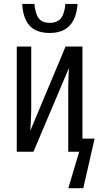

<svg xmlns="http://www.w3.org/2000/svg" viewBox="-20 -773 519 978"><path d="M328.1 185.5 383.3 0H327.6V-301.3Q327.6 -322.3 327.9 -343Q328.1 -363.8 329.1 -384.8Q330.1 -405.8 331.1 -426.8L150.4 0H65.4V-536.1H139.2V-225.1Q139.2 -205.6 138.4 -186.5Q137.7 -167.5 136.7 -147.7Q135.7 -127.9 134.3 -106.9L314 -536.1H399.9V-66.9H461.9L404.3 185.5ZM233.4 -605Q189.5 -605 159.2 -620.6Q128.9 -636.2 112.5 -668.9Q96.2 -701.7 92.8 -752.9H155.3Q159.7 -702.6 177.2 -679.7Q194.8 -656.7 233.4 -656.7Q271.5 -656.7 290.3 -679.9Q309.1 -703.1 313 -752.9H375Q371.6 -704.1 354.7 -671.1Q337.9 -638.2 307.6 -621.6Q277.3 -605 233.4 -605Z"/></svg>

Font: Open Sans Condensed
Style: Regular
Weight: 400
Width: 3
Designer: Monotype Design Team
Foundry: Monotype Imaging Inc.
Version: Version 3.000